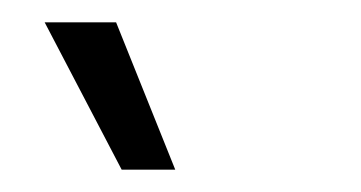

<svg xmlns="http://www.w3.org/2000/svg" viewBox="-20 -755 323 172"><path d="M89 -603 20 -735H84L137 -603Z"/></svg>

Font: Bricolage Grotesque 24pt Condensed ExtraLight
Style: Regular
Weight: 250
Width: 3
Designer: Mathieu Triay
Foundry: Atelier Triay
Version: Version 1.001;gftools[0.9.33.dev8+g029e19f]